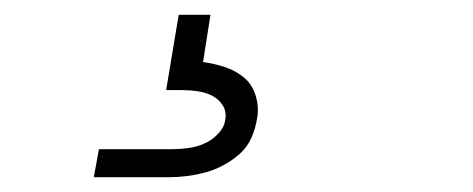

<svg xmlns="http://www.w3.org/2000/svg" viewBox="-20 -20 640 260"><path d="M107 220 114 182H214Q224 182 235 180.5Q246 179 256.5 174.5Q267 170 275.5 161Q284 152 285 142Q287 131 281.5 122.5Q276 114 267 109.5Q258 105 247.5 103.5Q237 102 227 102H205L222 0H265L255 64Q270 66 285 71Q300 76 311 85.5Q322 95 326.5 110.5Q331 126 328 141Q326 154 320.5 166.5Q315 179 305 188Q295 197 283 203.5Q271 210 258 213.5Q245 217 232.5 218.5Q220 220 207 220Z"/></svg>

Font: Iosevka Curly Slab XLtExObl
Style: Regular
Weight: 200
Width: 7
Italic angle: -9°
Monospace: yes
Designer: Belleve Invis
Foundry: Belleve Invis
Version: Version 11.0.0; ttfautohint (v1.8.3)